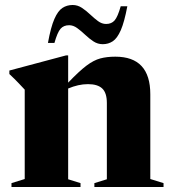

<svg xmlns="http://www.w3.org/2000/svg" viewBox="-20 -749 690 769"><path d="M358 -15.5 408 -31V-336.5Q408 -377 389.5 -394.5Q371 -412 332.5 -412Q312.5 -412 292.8 -407.5Q273 -403 253 -394.5V-31L302.5 -15.5V0H26V-15.5L79 -32V-390Q70.5 -399 55 -415.5Q39.5 -432 17.5 -452.5V-466.5L244 -527H253V-418Q297 -464 326.2 -486Q355.5 -508 381.8 -515Q408 -522 442 -522Q582 -522 582 -371.5V-32L635 -15.5V0H358ZM490 -724Q478 -660.5 463.8 -628Q449.5 -595.5 431.8 -583.8Q414 -572 391.5 -572Q371 -572 353.8 -583.5Q336.5 -595 320.8 -610Q305 -625 289.2 -636.5Q273.5 -648 257 -648Q235 -648 222.5 -633.8Q210 -619.5 198 -577H172Q183.5 -640.5 197.8 -673Q212 -705.5 230 -717.2Q248 -729 271 -729Q291 -729 308.2 -717.5Q325.5 -706 341.2 -691Q357 -676 372.5 -664.5Q388 -653 405 -653Q426.5 -653 439 -667.2Q451.5 -681.5 463.5 -724Z"/></svg>

Font: Newsreader 72pt
Style: Bold
Weight: 700
Designer: Hugues Gentile
Foundry: Production Type
Version: Version 1.003; ttfautohint (v1.8.3)